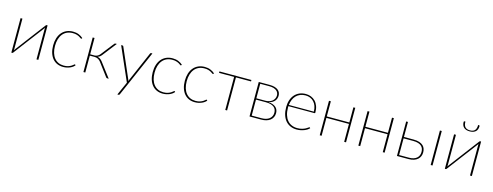

<svg xmlns="http://www.w3.org/2000/svg" viewBox="-24 -1587 6803 2650"><g transform="rotate(15 3378.0 -262.0)"><path d="M88 0V-493H114.5V-62.5Q114.5 -50 113 -39Q116 -44 118.8 -48.2Q121.5 -52.5 124 -56Q124.5 -57 139 -76Q153.5 -95 176.5 -125.2Q199.5 -155.5 228.5 -194.2Q257.5 -233 288 -273Q359.5 -367 449.5 -486Q451.5 -488.5 454.5 -490.8Q457.5 -493 460 -493H474V0H447.5V-430.5Q447.5 -436 447.8 -442Q448 -448 448.5 -454Q443.5 -444 438 -437Q437 -436 422.8 -417Q408.5 -398 385.5 -367.5Q362.5 -337 333.2 -298.5Q304 -260 273.5 -220Q202 -126 112.5 -7Q110.5 -4.5 107.8 -2.2Q105 0 102 0Z M975.5 -439Q974 -437.5 972.5 -436.2Q971 -435 968.5 -435Q964.5 -435 956 -442Q947.5 -449 932.5 -457.5Q917.5 -466 894.5 -473Q871.5 -480 839 -480Q793 -480 757.2 -463.8Q721.5 -447.5 696.8 -417Q672 -386.5 659 -343.5Q646 -300.5 646 -246.5Q646 -191 659.2 -147.8Q672.5 -104.5 696.8 -75Q721 -45.5 755.2 -30Q789.5 -14.5 831.5 -14.5Q869.5 -14.5 895.2 -23.2Q921 -32 938 -42.8Q955 -53.5 964 -62.2Q973 -71 977 -71Q981 -71 983.5 -68L989.5 -60.5Q980.5 -48 964.8 -36Q949 -24 928.2 -14.8Q907.5 -5.5 882.2 0.2Q857 6 828.5 6Q781 6 742.5 -11Q704 -28 676.8 -60.5Q649.5 -93 634.5 -140Q619.5 -187 619.5 -246.5Q619.5 -303.5 634.2 -350.5Q649 -397.5 677 -430.8Q705 -464 745.5 -482.5Q786 -501 838 -501Q884 -501 920 -486.2Q956 -471.5 982 -447.5Z M1428 -484.5Q1431 -488 1435 -490.5Q1439 -493 1444 -493H1463.5L1310 -295.5Q1298.5 -280.5 1284.5 -269.5Q1270.5 -258.5 1251 -253Q1273.5 -248.5 1291 -236.8Q1308.5 -225 1323 -206L1479.5 0H1461Q1447 0 1440.5 -9.5L1300.5 -196.5Q1284.5 -217.5 1263 -229Q1241.5 -240.5 1214.5 -240.5H1145V1H1118.5V-493H1145V-259.5H1208Q1229 -259.5 1249.5 -270.2Q1270 -281 1283 -298.5Z M1684.5 165.5Q1682 170.5 1678.5 174.5Q1675 178.5 1668.5 178.5H1651L1736 -12L1525 -493H1545Q1550.5 -493 1553.8 -490Q1557 -487 1558 -484L1742 -62Q1746 -51.5 1749.5 -39Q1753 -49.5 1758 -62L1941 -484Q1943 -488 1946.2 -490.5Q1949.5 -493 1953.5 -493H1972Z M2398.5 -439Q2397 -437.5 2395.5 -436.2Q2394 -435 2391.5 -435Q2387.5 -435 2379 -442Q2370.5 -449 2355.5 -457.5Q2340.5 -466 2317.5 -473Q2294.5 -480 2262 -480Q2216 -480 2180.2 -463.8Q2144.5 -447.5 2119.8 -417Q2095 -386.5 2082 -343.5Q2069 -300.5 2069 -246.5Q2069 -191 2082.2 -147.8Q2095.5 -104.5 2119.8 -75Q2144 -45.5 2178.2 -30Q2212.5 -14.5 2254.5 -14.5Q2292.5 -14.5 2318.2 -23.2Q2344 -32 2361 -42.8Q2378 -53.5 2387 -62.2Q2396 -71 2400 -71Q2404 -71 2406.5 -68L2412.5 -60.5Q2403.5 -48 2387.8 -36Q2372 -24 2351.2 -14.8Q2330.5 -5.5 2305.2 0.2Q2280 6 2251.5 6Q2204 6 2165.5 -11Q2127 -28 2099.8 -60.5Q2072.5 -93 2057.5 -140Q2042.5 -187 2042.5 -246.5Q2042.5 -303.5 2057.2 -350.5Q2072 -397.5 2100 -430.8Q2128 -464 2168.5 -482.5Q2209 -501 2261 -501Q2307 -501 2343 -486.2Q2379 -471.5 2405 -447.5Z M2857.5 -439Q2856 -437.5 2854.5 -436.2Q2853 -435 2850.5 -435Q2846.5 -435 2838 -442Q2829.5 -449 2814.5 -457.5Q2799.5 -466 2776.5 -473Q2753.5 -480 2721 -480Q2675 -480 2639.2 -463.8Q2603.5 -447.5 2578.8 -417Q2554 -386.5 2541 -343.5Q2528 -300.5 2528 -246.5Q2528 -191 2541.2 -147.8Q2554.5 -104.5 2578.8 -75Q2603 -45.5 2637.2 -30Q2671.5 -14.5 2713.5 -14.5Q2751.5 -14.5 2777.2 -23.2Q2803 -32 2820 -42.8Q2837 -53.5 2846 -62.2Q2855 -71 2859 -71Q2863 -71 2865.5 -68L2871.5 -60.5Q2862.5 -48 2846.8 -36Q2831 -24 2810.2 -14.8Q2789.5 -5.5 2764.2 0.2Q2739 6 2710.5 6Q2663 6 2624.5 -11Q2586 -28 2558.8 -60.5Q2531.5 -93 2516.5 -140Q2501.5 -187 2501.5 -246.5Q2501.5 -303.5 2516.2 -350.5Q2531 -397.5 2559 -430.8Q2587 -464 2627.5 -482.5Q2668 -501 2720 -501Q2766 -501 2802 -486.2Q2838 -471.5 2864 -447.5Z M2929.5 -493H3386.5V-472.5H3171V0H3145V-472.5H2929.5Z M3491.5 -493H3647Q3690.5 -493 3720.8 -483.8Q3751 -474.5 3769.8 -459Q3788.5 -443.5 3797 -423.2Q3805.5 -403 3805.5 -380.5Q3805.5 -364 3800.2 -345Q3795 -326 3782.2 -309Q3769.5 -292 3748 -278.8Q3726.5 -265.5 3693.5 -259.5Q3731.5 -256.5 3758.2 -246Q3785 -235.5 3801.8 -219.5Q3818.5 -203.5 3826.2 -182.8Q3834 -162 3834 -138Q3834 -106 3821.5 -80.5Q3809 -55 3786.2 -37Q3763.5 -19 3731 -9.5Q3698.5 0 3658.5 0H3491.5ZM3517.5 -248V-19.5H3658.5Q3693.5 -19.5 3721.5 -27.8Q3749.5 -36 3769 -51.5Q3788.5 -67 3799 -88.8Q3809.5 -110.5 3809.5 -137.5Q3809.5 -162.5 3801 -183Q3792.5 -203.5 3774.2 -218Q3756 -232.5 3727.5 -240.2Q3699 -248 3659.5 -248ZM3517.5 -266.5H3645.5Q3675.5 -266.5 3700.8 -274.5Q3726 -282.5 3744 -297.2Q3762 -312 3772.2 -332.5Q3782.5 -353 3782.5 -378Q3782.5 -396 3775.5 -413.2Q3768.5 -430.5 3752.5 -444Q3736.5 -457.5 3710.2 -465.8Q3684 -474 3646 -474H3517.5Z M4164.5 -501Q4204.5 -501 4239.2 -487Q4274 -473 4300 -445.8Q4326 -418.5 4340.8 -378.5Q4355.5 -338.5 4355.5 -287Q4355.5 -276.5 4346.5 -276.5H3973Q3972.5 -271.5 3972.5 -266.5Q3972.5 -261.5 3972.5 -256.5Q3972.5 -197.5 3986.5 -152.5Q4000.5 -107.5 4026 -77Q4051.5 -46.5 4087.8 -30.8Q4124 -15 4168.5 -15Q4208 -15 4237 -23.8Q4266 -32.5 4285.5 -43Q4305 -53.5 4315.8 -62.2Q4326.5 -71 4329.5 -71Q4333.5 -71 4336 -68L4342.5 -60.5Q4332.5 -48 4314.5 -36Q4296.5 -24 4273.2 -14.8Q4250 -5.5 4222.8 0.2Q4195.5 6 4167 6Q4116.5 6 4075.8 -11.8Q4035 -29.5 4006.2 -63Q3977.5 -96.5 3962 -145.2Q3946.5 -194 3946.5 -256.5Q3946.5 -310.5 3961.2 -355.2Q3976 -400 4004 -432.5Q4032 -465 4072.5 -483Q4113 -501 4164.5 -501ZM4165 -481Q4123 -481 4089.8 -467.5Q4056.5 -454 4032.5 -429.5Q4008.5 -405 3993.8 -370.5Q3979 -336 3974.5 -294H4331.5Q4331.5 -338.5 4318.8 -373.2Q4306 -408 4283.8 -432Q4261.5 -456 4231 -468.5Q4200.5 -481 4165 -481Z M4870.5 -493V0H4844V-256H4521.5V0H4495V-493H4521.5V-276.5H4844V-493Z M5422 -493V0H5395.5V-256H5073V0H5046.5V-493H5073V-276.5H5395.5V-493Z M5623.5 -493V-278.5H5762Q5812.5 -278.5 5846 -266.8Q5879.5 -255 5899.2 -236Q5919 -217 5927.2 -192.2Q5935.5 -167.5 5935.5 -142Q5935.5 -111.5 5924.8 -85.5Q5914 -59.5 5892.5 -40.5Q5871 -21.5 5839.2 -10.8Q5807.5 0 5765 0H5598V-493ZM5623.5 -258.5V-20H5765Q5802.5 -20 5830 -29.2Q5857.5 -38.5 5875.8 -54.5Q5894 -70.5 5902.8 -92.8Q5911.5 -115 5911.5 -141Q5911.5 -165.5 5904 -187Q5896.5 -208.5 5879.2 -224.2Q5862 -240 5833.2 -249.2Q5804.5 -258.5 5762 -258.5ZM6106.5 -493V0H6080V-493Z M6282.5 0ZM6282.5 0V-493H6309V-62.5Q6309 -50 6307.5 -39Q6310.5 -44 6313.2 -48.2Q6316 -52.5 6318.5 -56Q6319 -57 6333.5 -76Q6348 -95 6371 -125.2Q6394 -155.5 6423 -194.2Q6452 -233 6482.5 -273Q6554 -367 6644 -486Q6646 -488.5 6649 -490.8Q6652 -493 6654.5 -493H6668.5V0H6642V-430.5Q6642 -436 6642.2 -442Q6642.5 -448 6643 -454Q6638 -444 6632.5 -437Q6631.5 -436 6617.2 -417Q6603 -398 6580 -367.5Q6557 -337 6527.8 -298.5Q6498.5 -260 6468 -220Q6396.5 -126 6307 -7Q6305 -4.5 6302.2 -2.2Q6299.5 0 6296.5 0ZM6479 -602Q6526 -602 6548 -626.5Q6570 -651 6570 -703H6584Q6587.5 -703 6590 -700.2Q6592.5 -697.5 6592.5 -692Q6592.5 -668.5 6585.8 -649.2Q6579 -630 6565 -616.2Q6551 -602.5 6529.5 -595Q6508 -587.5 6479 -587.5Q6449.5 -587.5 6428.2 -595Q6407 -602.5 6393 -616.2Q6379 -630 6372.2 -649.2Q6365.5 -668.5 6365.5 -692Q6365.5 -697.5 6368 -700.2Q6370.5 -703 6374 -703H6388Q6388 -651 6410 -626.5Q6432 -602 6479 -602Z"/></g></svg>

Font: Lato Thin
Style: Regular
Weight: 200
Designer: Lukasz Dziedzic
Foundry: tyPoland Lukasz Dziedzic
Version: Version 2.007; 2014-02-27